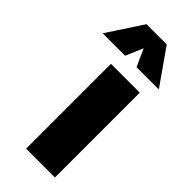

<svg xmlns="http://www.w3.org/2000/svg" viewBox="-274 -766 805 805"><g transform="rotate(45 128.5 -363.0)"><path d="M77 0V-503H248V0ZM-38 -569 65 -726H185L295 -569H163L128 -646L95 -569Z"/></g></svg>

Font: Cairo Play Black
Style: Regular
Weight: 900
Version: Version 3.119